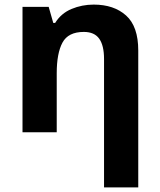

<svg xmlns="http://www.w3.org/2000/svg" viewBox="-20 -576 697 836"><path d="M388 -556Q476 -556 529 -508.5Q582 -461 582 -356V240H433V-319Q433 -378 412 -407.5Q391 -437 345 -437Q277 -437 252 -390.5Q227 -344 227 -257V0H78V-546H192L212 -476H220Q246 -518 291.5 -537Q337 -556 388 -556Z"/></svg>

Font: Noto IKEA Latin
Style: Bold
Weight: 700
Designer: Monotype Design Team
Foundry: Monotype Imaging Inc.
Version: Version 1.0